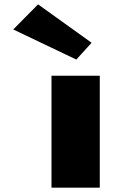

<svg xmlns="http://www.w3.org/2000/svg" viewBox="-20 -860 518 880"><path d="M154.5 -840 40.7 -725 329.8 -587 399.8 -664ZM216 -513V0H437.3V-513Z"/></svg>

Font: Blink
Style: Wide
Weight: 400
Designer: Mew Too
Foundry: Cannot Into Space Fonts
Version: Version 001.000